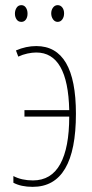

<svg xmlns="http://www.w3.org/2000/svg" viewBox="-20 -716 357 746"><path d="M107 10Q62 10 32 -6V-32Q64 -15 108 -15Q179 -15 214 -78.5Q249 -142 249 -263H75V-288H249Q244 -512 121 -512Q105 -512 86.5 -508Q68 -504 51 -496L42 -520Q81 -537 121 -537Q275 -537 275 -274Q275 10 107 10ZM38 -663Q38 -676 44.5 -686Q51 -696 63 -696Q74 -696 80.5 -686.5Q87 -677 87 -663Q87 -649 80.5 -640Q74 -631 63 -631Q51 -631 44.5 -640.5Q38 -650 38 -663ZM179 -664Q179 -677 186 -686.5Q193 -696 204 -696Q215 -696 222 -687Q229 -678 229 -664Q229 -650 222 -640.5Q215 -631 204 -631Q193 -631 186 -641Q179 -651 179 -664Z"/></svg>

Font: Noto Sans ExtraCondensed Thin
Style: Regular
Weight: 100
Width: 2
Designer: Monotype Design Team
Foundry: Monotype Imaging Inc.
Version: Version 2.013; ttfautohint (v1.8.4.7-5d5b)